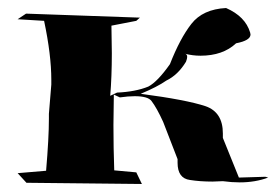

<svg xmlns="http://www.w3.org/2000/svg" viewBox="-20 -530 691 479"><path d="M334 -71 46 -74 24 -98 95 -104Q102 -186 102 -234V-246L108 -319V-331Q108 -393 90 -478L24 -482L45 -496L329 -486L320 -478L258 -466L259 -397Q259 -339 255 -291L272 -299Q318 -301 350 -314Q373 -326 404 -370Q429 -434 457.5 -470.5Q486 -507 544 -510Q592 -489 604 -449L605 -444Q605 -429 569 -422Q536 -391 480 -391Q461 -391 441 -396Q447 -395 447 -388Q447 -384 444 -376Q424 -343 395 -329Q372 -313 331 -296Q445 -281 493 -265Q536 -250 536 -197V-186L576 -87L642 -89L649 -87Q617 -75 578 -75Q558 -75 536 -78L510 -77Q479 -77 454 -81Q423 -85 423 -124V-133L387 -226Q371 -261 358 -278Q349 -290 316 -290Q300 -290 279 -287L264 -294L263 -218Q263 -161 265 -105L320 -100Z"/></svg>

Font: Xiangcui Kesong Xiangcui Kesong
Style: Regular
Weight: 400
Version: Version 1.501;March 28, 2024;FontCreator 14.0.0.2814 64-bit